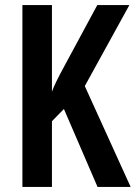

<svg xmlns="http://www.w3.org/2000/svg" viewBox="-20 -734 533 754"><path d="M493 0H363L231 -306L184 -258V0H68V-714H184V-374Q190 -391 202 -415.5Q214 -440 232 -473L362 -714H488L313 -396Z"/></svg>

Font: Noto Sans Lao ExtraCondensed SemiBold
Style: Regular
Weight: 600
Width: 2
Designer: Monotype Design Team
Foundry: Monotype Imaging Inc.
Version: Version 2.003; ttfautohint (v1.8.4.7-5d5b)